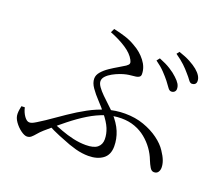

<svg xmlns="http://www.w3.org/2000/svg" viewBox="-125 -922 1251 1107"><g transform="rotate(20 500.0 -368.0)"><path d="M783.9 -565.6Q768.5 -585 746.2 -608.5Q723.9 -632 690.3 -655.8L704.6 -673.9Q746.4 -657.6 774.6 -639.8Q802.9 -622 821.6 -603.9Q840.4 -586.7 849 -572.4Q857.7 -558.1 857.7 -541.8Q857.7 -530.3 850 -523.3Q842.4 -516.4 830.5 -516.6Q819.1 -516.8 809.3 -531.1Q799.6 -545.4 783.9 -565.6ZM878.9 -647.3Q862.9 -666.6 841.8 -686.7Q820.6 -706.8 785.4 -731.4L797.9 -747.9Q839.1 -734.4 868 -718.9Q896.9 -703.4 915.7 -687.8Q953.7 -656 953.7 -625Q953.7 -611.7 946 -605.5Q938.4 -599.2 927.5 -599.2Q916.3 -599.2 906.2 -613.7Q896.1 -628.3 878.9 -647.3ZM387.8 -719 399.1 -742.9Q437 -735 471.7 -724Q506.5 -713 537.7 -693.8Q580.8 -670 609.7 -632.3Q638.7 -594.7 638.7 -552.7Q638.7 -541.2 631.2 -535.5Q623.7 -529.8 611.5 -528Q599.3 -526.1 584.3 -524.9Q569.3 -523.7 554.5 -520.6Q538.6 -517.4 517.2 -509.6Q495.8 -501.7 475.1 -490.3Q454.4 -478.8 440.9 -464.5Q427.4 -450.1 427.4 -433.9Q427.4 -418.7 440.6 -400.1Q453.8 -381.5 474.2 -361.4Q494.6 -341.3 516.2 -321.4Q537.7 -301.6 553.6 -284.8Q595.4 -238.9 613.1 -195.6Q630.8 -152.2 630.8 -106.7Q630.8 -54.3 596.5 -29.2Q562.2 -4.2 508.3 -4.2Q489.2 -4.2 469.7 -6.9Q450.2 -9.5 429.6 -15Q409.1 -20.6 386 -28.6Q353 -41.1 313.9 -56.8Q274.8 -72.6 231.4 -96L248.4 -118Q281.7 -103.7 319.3 -89.6Q356.9 -75.5 396 -66.7Q435.2 -58 472.8 -58Q521.7 -58 543.8 -76.2Q565.8 -94.4 565.8 -126.5Q565.8 -158.5 552.5 -191.5Q539.1 -224.6 504.7 -266.9Q482.6 -295 455.4 -323.6Q428.3 -352.1 408.4 -380.6Q388.5 -409 388.5 -435.5Q388.5 -457.2 405.7 -477.2Q423 -497.2 448 -514Q473 -530.8 497.4 -544.8Q521.7 -558.8 536.7 -568.7Q550.7 -578.3 552.6 -586.7Q554.5 -595.1 547.1 -608.5Q530 -641.1 487.1 -669.2Q444.3 -697.2 387.8 -719ZM69.2 -142.5Q75.9 -112.9 91.4 -91.1Q106.9 -69.4 122.7 -69.4Q130.9 -69.4 139.8 -72.9Q148.6 -76.4 164.5 -86.2Q180.4 -96 207.4 -113.6Q259.9 -150.1 310.3 -184.4Q360.7 -218.8 411.1 -246.2Q461.5 -273.6 514.6 -289.9Q567.8 -306.1 625.6 -306.1Q689 -306.1 741.6 -287.3Q794.2 -268.6 833.4 -239.7Q872.6 -210.8 893.2 -179Q912.5 -150.4 920.9 -128Q929.3 -105.7 929.3 -84.9Q929.3 -68.8 921.2 -57.1Q913.1 -45.4 896 -45.4Q881.1 -45.4 870.9 -62.6Q860.6 -79.7 851.3 -102.9Q838.4 -136.7 816.8 -166.8Q795.2 -196.9 765.5 -221.3Q735.8 -245.7 698.3 -259.4Q660.7 -273.2 615.8 -273.2Q565.9 -273.2 518.4 -257.3Q470.8 -241.5 423.1 -212.4Q375.3 -183.4 324.3 -142.8Q273.3 -102.2 216.8 -52.8Q198.7 -36.6 186.5 -21.8Q174.4 -7.1 163.3 2.4Q152.3 11.8 137.2 11.8Q122 11.8 99.6 -4.4Q77.2 -20.7 59.9 -44.9Q42.5 -69.1 42.5 -93.4Q42.5 -106.5 44.4 -118.4Q46.2 -130.2 48.7 -141.7Z"/></g></svg>

Font: Noto Serif KR
Style: Regular
Weight: 200
Designer: Ryoko NISHIZUKA 西塚涼子 (kana & ideographs); Frank Grießhammer (Latin, Greek & Cyrillic); Wenlong ZHANG 张文龙 (bopomofo); San
Foundry: Adobe
Version: Version 2.001;hotconv 1.1.0;makeotfexe 2.6.0